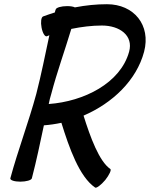

<svg xmlns="http://www.w3.org/2000/svg" viewBox="-20 -845 710 910"><path d="M202 -673C206 -675 210 -676 214 -678C194 -585 176 -493 152 -400C116 -267 65 -133 29 0C27 9 48 16 76 16C104 16 129 9 131 0C153 -84 170 -167 188 -251C215 -253 243 -257 271 -263C308 -144 356 -7 431 44C437 48 459 32 479 8C498 -16 509 -40 503 -44C450 -80 408 -195 376 -297C513 -356 627 -464 663 -600C696 -726 615 -825 487 -825C437 -825 387 -820 335 -810C327 -814 314 -816 298 -816C270 -816 246 -809 244 -800C242 -795 241 -791 240 -786C221 -780 203 -774 184 -767C175 -763 172 -740 177 -714C182 -688 193 -670 202 -673ZM223 -400C250 -503 287 -605 318 -708C367 -718 416 -724 463 -724C547 -724 613 -677 592 -600C551 -451 378 -364 211 -352C214 -368 218 -384 223 -400Z"/></svg>

Font: Nupuram Medium Oblique
Style: Regular
Weight: 500
Designer: Santhosh Thottingal (santhosh.thottingal@gmail.com)
Foundry: SMC
Version: Version 1.000